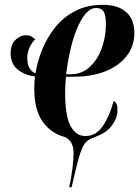

<svg xmlns="http://www.w3.org/2000/svg" viewBox="-20 -566 577 796"><path d="M267 210Q275 175 280 135Q285 95 285 68Q285 47 278 31Q271 15 252 3Q192 -12 157 -61.5Q122 -111 122 -198Q122 -223 125 -249Q80 -255 52 -279Q24 -303 24 -344Q24 -382 44.5 -401Q65 -420 88 -420Q100 -420 108.5 -415.5Q117 -411 126 -403Q113 -391 103 -370Q93 -349 93 -326Q93 -276 127 -262Q135 -312 155.5 -362Q176 -412 210 -454Q244 -496 293 -521Q342 -546 407 -546Q470 -546 503.5 -515.5Q537 -485 537 -430Q537 -374 504.5 -333Q472 -292 416 -270Q360 -248 288 -248H254Q253 -243 252 -230Q251 -217 250.5 -203.5Q250 -190 250 -182Q250 -85 272.5 -43.5Q295 -2 334 -2Q378 -2 406 -43Q434 -84 451 -147Q458 -145 462.5 -136.5Q467 -128 467 -108Q467 -77 444 -45.5Q421 -14 374 1L384 0Q362 5 347.5 14Q333 23 323 43.5Q313 64 302.5 103.5Q292 143 277 210ZM272 -258Q319 -258 352 -288.5Q385 -319 402 -366.5Q419 -414 419 -464Q419 -502 410 -517.5Q401 -533 378 -533Q339 -533 305 -460.5Q271 -388 254 -258Z"/></svg>

Font: Noto Serif Display ExtraCondensed
Style: Bold Italic
Weight: 700
Width: 2
Italic angle: -12°
Designer: Monotype Design Team
Foundry: Monotype Imaging Inc.
Version: Version 2.009